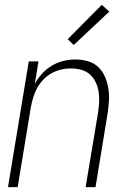

<svg xmlns="http://www.w3.org/2000/svg" viewBox="-20 -774 540 794"><path d="M13 0 99 -520H139L124 -427Q136 -450 154 -469.5Q172 -489 194.5 -502.5Q217 -516 242 -522Q267 -528 292 -528Q318 -528 343 -521Q368 -514 386 -497Q404 -480 414 -457Q424 -434 428 -409Q432 -384 430.5 -357.5Q429 -331 425 -305L375 0H334L386 -311Q389 -332 390 -354Q391 -376 387.5 -396.5Q384 -417 375 -435.5Q366 -454 351 -467Q336 -480 315.5 -485.5Q295 -491 273 -491Q253 -491 233 -486.5Q213 -482 194 -471.5Q175 -461 160 -445.5Q145 -430 134.5 -411.5Q124 -393 118 -373Q112 -353 108 -333L53 0ZM285 -588 260 -612 401 -754 432 -726Z"/></svg>

Font: Iosevka SS04 XLt Obl
Style: Regular
Weight: 200
Italic angle: -9°
Monospace: yes
Designer: Belleve Invis
Foundry: Belleve Invis
Version: Version 19.0.0; ttfautohint (v1.8.4)